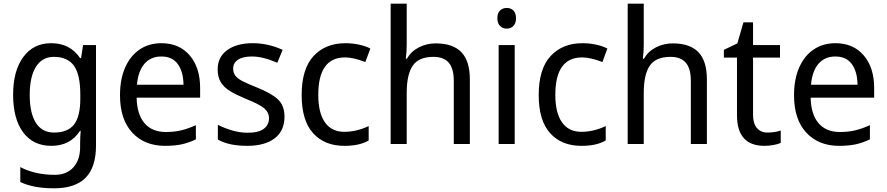

<svg xmlns="http://www.w3.org/2000/svg" viewBox="-20 -780 4802 1040"><path d="M414 -465H419L430 -536H500V9Q500 125 444 182.5Q388 240 272 240Q162 240 90 206V125Q127 145 175 156Q223 167 277 167Q341 167 377.5 126.5Q414 86 414 16V-5Q414 -35 417 -71H413Q361 10 258 10Q160 10 105.5 -63Q51 -136 51 -267Q51 -396 106 -471Q161 -546 257 -546Q360 -546 414 -465ZM141 -266Q141 -167 174.5 -114.5Q208 -62 273 -62Q347 -62 381 -105.5Q415 -149 415 -246V-267Q415 -376 380.5 -424Q346 -472 271 -472Q209 -472 175 -418.5Q141 -365 141 -266Z M1064 -304V-251H720Q722 -160 763 -112.5Q804 -65 878 -65Q924 -65 961.5 -74Q999 -83 1041 -102V-25Q1001 -6 963 2Q925 10 874 10Q763 10 696.5 -61.5Q630 -133 630 -264Q630 -351 658 -414.5Q686 -478 736.5 -512Q787 -546 854 -546Q951 -546 1007.5 -480Q1064 -414 1064 -304ZM722 -321H974Q973 -392 943 -433Q913 -474 854 -474Q796 -474 762 -434Q728 -394 722 -321Z M1319 10Q1220 10 1160 -24V-104Q1195 -86 1237.5 -73.5Q1280 -61 1321 -61Q1380 -61 1408.5 -82Q1437 -103 1437 -140Q1437 -171 1411.5 -193Q1386 -215 1313 -244Q1258 -267 1226 -286.5Q1194 -306 1176.5 -334Q1159 -362 1159 -404Q1159 -471 1210.5 -508.5Q1262 -546 1349 -546Q1432 -546 1511 -510L1482 -440Q1405 -474 1344 -474Q1295 -474 1269 -456.5Q1243 -439 1243 -409Q1243 -386 1254.5 -370.5Q1266 -355 1292.5 -341Q1319 -327 1370 -307Q1450 -275 1485.5 -241.5Q1521 -208 1521 -148Q1521 -71 1467.5 -30.5Q1414 10 1319 10Z M1614 -265Q1614 -407 1678.5 -476.5Q1743 -546 1851 -546Q1889 -546 1925.5 -538Q1962 -530 1986 -517L1959 -444Q1894 -469 1849 -469Q1704 -469 1704 -266Q1704 -169 1740 -117.5Q1776 -66 1845 -66Q1911 -66 1977 -97V-19Q1950 -4 1918.5 3Q1887 10 1845 10Q1738 10 1676 -58.5Q1614 -127 1614 -265Z M2183 -537Q2183 -497 2178 -462H2184Q2207 -502 2249 -523.5Q2291 -545 2340 -545Q2433 -545 2479 -497.5Q2525 -450 2525 -349V0H2438V-343Q2438 -408 2411 -440Q2384 -472 2328 -472Q2248 -472 2215.5 -424Q2183 -376 2183 -277V0H2096V-760H2183Z M2775 -681Q2775 -654 2761 -639.5Q2747 -625 2725 -625Q2703 -625 2688.5 -639.5Q2674 -654 2674 -681Q2674 -709 2688.5 -723Q2703 -737 2725 -737Q2747 -737 2761 -723Q2775 -709 2775 -681ZM2768 0H2681V-536H2768Z M2898 -265Q2898 -407 2962.5 -476.5Q3027 -546 3135 -546Q3173 -546 3209.5 -538Q3246 -530 3270 -517L3243 -444Q3178 -469 3133 -469Q2988 -469 2988 -266Q2988 -169 3024 -117.5Q3060 -66 3129 -66Q3195 -66 3261 -97V-19Q3234 -4 3202.5 3Q3171 10 3129 10Q3022 10 2960 -58.5Q2898 -127 2898 -265Z M3467 -537Q3467 -497 3462 -462H3468Q3491 -502 3533 -523.5Q3575 -545 3624 -545Q3717 -545 3763 -497.5Q3809 -450 3809 -349V0H3722V-343Q3722 -408 3695 -440Q3668 -472 3612 -472Q3532 -472 3499.5 -424Q3467 -376 3467 -277V0H3380V-760H3467Z M4209 -73V-6Q4195 1 4169.5 5.5Q4144 10 4121 10Q3972 10 3972 -156V-468H3901V-510L3974 -545L4007 -659H4059V-536H4205V-468H4059V-158Q4059 -111 4080 -86.5Q4101 -62 4137 -62Q4155 -62 4175.5 -65Q4196 -68 4209 -73Z M4715 -304V-251H4371Q4373 -160 4414 -112.5Q4455 -65 4529 -65Q4575 -65 4612.5 -74Q4650 -83 4692 -102V-25Q4652 -6 4614 2Q4576 10 4525 10Q4414 10 4347.5 -61.5Q4281 -133 4281 -264Q4281 -351 4309 -414.5Q4337 -478 4387.5 -512Q4438 -546 4505 -546Q4602 -546 4658.5 -480Q4715 -414 4715 -304ZM4373 -321H4625Q4624 -392 4594 -433Q4564 -474 4505 -474Q4447 -474 4413 -434Q4379 -394 4373 -321Z"/></svg>

Font: Noto Sans Display
Style: Regular
Weight: 400
Designer: Monotype Design team
Foundry: Monotype Imaging Inc.
Version: Version 1.000